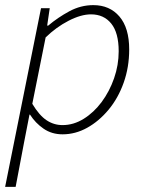

<svg xmlns="http://www.w3.org/2000/svg" viewBox="-23 -512 567 749"><path d="M-3 217 137 -480H171L161 -412H165Q203 -444 247.5 -468Q292 -492 341 -492Q405 -492 443 -447.5Q481 -403 481 -319Q481 -250 459.5 -189.5Q438 -129 400.5 -84Q363 -39 317 -13.5Q271 12 221 12Q179 12 147 -10Q115 -32 94 -65H92L71 43L38 217ZM221 -24Q264 -24 303.5 -48.5Q343 -73 373.5 -114Q404 -155 422 -206.5Q440 -258 440 -312Q440 -384 411 -420Q382 -456 332 -456Q293 -456 244.5 -431Q196 -406 155 -366L103 -107Q130 -62 158.5 -43Q187 -24 221 -24Z"/></svg>

Font: Source Sans 3 ExtraLight Light
Style: Italic
Weight: 300
Italic angle: -11°
Version: Version 3.052;hotconv 1.1.0;makeotfexe 2.6.0